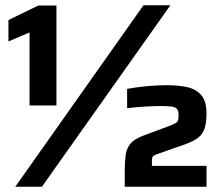

<svg xmlns="http://www.w3.org/2000/svg" viewBox="-20 -708 841 728"><path d="M92 -308V-585L12 -551V-632L125 -687H194V-308ZM38 0 524 -688H626L139 0ZM453 0V-62Q453 -96 456.5 -120.5Q460 -145 474.5 -163Q489 -181 524 -194L621 -230Q638 -237 645.5 -241Q653 -245 655 -252Q657 -259 657 -272Q657 -288 651 -295Q645 -302 630 -304Q615 -306 587 -306Q567 -306 532 -304Q497 -302 462 -298V-371Q493 -377 534.5 -381Q576 -385 613 -385Q654 -385 688 -378Q722 -371 742.5 -348Q763 -325 763 -278Q763 -244 756 -222Q749 -200 732 -186.5Q715 -173 685 -162L577 -124Q567 -121 562.5 -117.5Q558 -114 557 -109.5Q556 -105 556 -97V-79H763V0Z"/></svg>

Font: Saira SemiExpanded
Style: Bold
Weight: 700
Width: 6
Designer: Hector Gatti with collaboration of the Omnibus-Type team
Foundry: Omnibus-Type
Version: Version 1.101